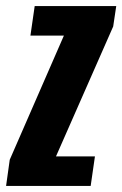

<svg xmlns="http://www.w3.org/2000/svg" viewBox="-49 -611 402 631"><path d="M-29 0 -17 -86 161 -494H51L65 -591H333L323 -524L135 -97H263L249 0Z"/></svg>

Font: Alumni Sans ExtraBold
Style: Italic
Weight: 800
Italic angle: -8°
Designer: Robert E. Leuschke
Foundry: Robert E. Leuschke
Version: Version 1.016